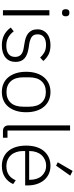

<svg xmlns="http://www.w3.org/2000/svg" viewBox="628 -1436 820 2117"><g transform="rotate(90 1038.5 -378.0)"><path d="M121 -651Q101 -651 91.5 -661Q82 -671 82 -687V-697Q82 -713 91.5 -723Q101 -733 121 -733Q141 -733 150.5 -723Q160 -713 160 -697V-687Q160 -671 150.5 -661Q141 -651 121 -651ZM93 -512H150V0H93Z M481 12Q414 12 366.5 -13Q319 -38 284 -86L326 -119Q358 -77 396 -57Q434 -37 485 -37Q544 -37 576 -62Q608 -87 608 -134Q608 -175 583.5 -198.5Q559 -222 503 -230L461 -237Q426 -242 397 -252Q368 -262 347.5 -279Q327 -296 315.5 -320.5Q304 -345 304 -380Q304 -416 317.5 -443Q331 -470 354 -488Q377 -506 409 -515Q441 -524 478 -524Q542 -524 583 -502Q624 -480 653 -445L615 -410Q595 -434 561.5 -454.5Q528 -475 475 -475Q420 -475 389.5 -451Q359 -427 359 -383Q359 -338 386.5 -318Q414 -298 469 -289L510 -283Q588 -271 625.5 -236.5Q663 -202 663 -140Q663 -68 614.5 -28Q566 12 481 12Z M995 12Q944 12 903 -6Q862 -24 833 -58.5Q804 -93 788 -143Q772 -193 772 -256Q772 -319 788 -368.5Q804 -418 833 -452.5Q862 -487 903 -505.5Q944 -524 995 -524Q1046 -524 1087 -505.5Q1128 -487 1157 -452.5Q1186 -418 1202 -368.5Q1218 -319 1218 -256Q1218 -193 1202 -143Q1186 -93 1157 -58.5Q1128 -24 1087 -6Q1046 12 995 12ZM995 -39Q1070 -39 1113.5 -86Q1157 -133 1157 -224V-288Q1157 -378 1113.5 -425.5Q1070 -473 995 -473Q920 -473 876.5 -426Q833 -379 833 -288V-224Q833 -134 876.5 -86.5Q920 -39 995 -39Z M1426 0Q1395 0 1379 -17Q1363 -34 1363 -62V-740H1420V-50H1499V0Z M1810 12Q1759 12 1717.5 -6Q1676 -24 1646.5 -58.5Q1617 -93 1601.5 -143Q1586 -193 1586 -256Q1586 -319 1601.5 -368.5Q1617 -418 1646.5 -452.5Q1676 -487 1717 -505.5Q1758 -524 1809 -524Q1858 -524 1898 -505.5Q1938 -487 1966 -454Q1994 -421 2009.5 -374.5Q2025 -328 2025 -272V-245H1646V-220Q1646 -180 1657.5 -146.5Q1669 -113 1690.5 -89Q1712 -65 1743 -51.5Q1774 -38 1813 -38Q1925 -38 1968 -141L2010 -113Q1986 -56 1934.5 -22Q1883 12 1810 12ZM1809 -476Q1772 -476 1742 -462.5Q1712 -449 1690.5 -425Q1669 -401 1657.5 -367.5Q1646 -334 1646 -294V-289H1963V-297Q1963 -337 1952 -370.5Q1941 -404 1920.5 -427Q1900 -450 1871.5 -463Q1843 -476 1809 -476ZM1807 -586 1770 -604 1865 -768 1917 -742Z"/></g></svg>

Font: IBM Plex Sans Hebrew Light
Style: Regular
Weight: 300
Designer: Mike Abbink, Paul van der Laan, Pieter van Rosmalen, Yanek Iontef
Foundry: Bold Monday
Version: Version 1.2